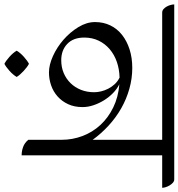

<svg xmlns="http://www.w3.org/2000/svg" viewBox="-28 -754 829 892"><g transform="rotate(90 387.0 -307.5)"><path d="M590 -179Q590 -229 572.5 -275.5Q555 -322 521.5 -358.5Q488 -395 440 -418.5Q392 -442 332 -447Q354 -436 373 -417.5Q392 -399 406.5 -375.5Q421 -352 429.5 -326.5Q438 -301 438 -276Q438 -238 424.5 -209Q411 -180 388.5 -160Q366 -140 337 -130Q308 -120 277 -120Q242 -120 201 -138.5Q160 -157 125 -187.5Q90 -218 66.5 -256.5Q43 -295 43 -334Q43 -373 58.5 -405Q74 -437 102.5 -459.5Q131 -482 170 -494.5Q209 -507 256 -507Q305 -507 353 -493.5Q401 -480 444 -455.5Q487 -431 524 -397Q561 -363 590 -323V-646H-1Q-10 -646 -17 -652Q-24 -658 -29 -667Q-34 -676 -36.5 -685.5Q-39 -695 -39 -702H774Q782 -702 789 -696Q796 -690 801.5 -681Q807 -672 810 -662.5Q813 -653 813 -646H662V7Q642 7 623 0Q604 -7 590 -24ZM369 -330Q369 -345 365 -362Q361 -379 352.5 -395.5Q344 -412 331.5 -425.5Q319 -439 301 -448Q262 -447 228.5 -435.5Q195 -424 169.5 -402.5Q144 -381 129.5 -351Q115 -321 115 -284Q115 -233 144.5 -205Q174 -177 220 -177Q253 -177 280 -188.5Q307 -200 327 -220.5Q347 -241 358 -269Q369 -297 369 -330ZM298 30Q288 47 269.5 63.5Q251 80 237 87Q223 80 204.5 63.5Q186 47 176 30Q186 13 204.5 -3.5Q223 -20 237 -27Q251 -20 270 -2.5Q289 15 298 30Z"/></g></svg>

Font: Gotu
Style: Regular
Weight: 400
Designer: Sarang Kulkarni & Kailash Malviya
Foundry: Ek Type
Version: Version 2.320;hotconv 1.0.109;makeotfexe 2.5.65596; ttfautoh